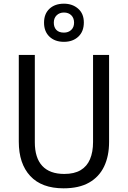

<svg xmlns="http://www.w3.org/2000/svg" viewBox="-20 -1012 694 1042"><path d="M572 -242Q572 -165 545 -108.5Q518 -52 463.5 -21Q409 10 325 10Q206 10 144 -57Q82 -124 82 -243V-714H169V-240Q169 -155 209.5 -111.5Q250 -68 329 -68Q383 -68 417.5 -88.5Q452 -109 468.5 -148Q485 -187 485 -241V-714H572ZM327 -785Q278 -785 248.5 -813Q219 -841 219 -889Q219 -937 248.5 -964.5Q278 -992 327 -992Q373 -992 404 -965Q435 -938 435 -890Q435 -841 405 -813Q375 -785 327 -785ZM327 -835Q351 -835 366.5 -849.5Q382 -864 382 -889Q382 -914 367 -929Q352 -944 327 -944Q303 -944 287.5 -929Q272 -914 272 -889Q272 -864 286 -849.5Q300 -835 327 -835Z"/></svg>

Font: Noto Sans Devanagari SemiCondensed
Style: Regular
Weight: 400
Width: 4
Designer: Jelle Bosma - Monotype Design Team
Foundry: Monotype Imaging Inc.
Version: Version 2.006